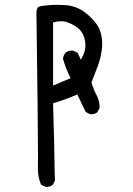

<svg xmlns="http://www.w3.org/2000/svg" viewBox="-20 -770 540 777"><path d="M163.1 -14.2Q166 -13.7 170.4 -13.7Q174.8 -13.7 181.4 -15.6Q188 -17.6 193.8 -22.5L202.6 -40Q200.7 -75.7 200.7 -103Q200.7 -149.4 194.8 -352.1Q242.7 -366.2 293 -387.7L326.7 -316.9L343.8 -308.1Q346.2 -307.6 348.6 -307.6Q364.3 -307.6 374.5 -316.4L383.3 -334Q383.3 -361.8 370.8 -384.8Q358.4 -407.7 350.1 -436.5Q371.6 -491.7 374.8 -500.2Q377.9 -508.8 379.2 -512.7Q380.4 -516.6 381.6 -520.8Q382.8 -524.9 384 -528.8Q385.3 -532.7 386.2 -536.9Q387.2 -541 387.7 -545.4Q389.6 -553.7 391.6 -565.7Q393.6 -577.6 393.6 -594.7Q393.6 -611.8 389.2 -630.9Q381.8 -664.1 353.5 -693.4Q324.7 -723.1 298.6 -735.4Q272.5 -747.6 242.7 -749.5Q228 -750.5 213.4 -750.5Q198.7 -750.5 187 -749.8Q175.3 -749 167.5 -748Q151.4 -746.6 141.1 -744.1Q128.4 -741.7 127.4 -720.7Q133.8 -255.9 133.8 -136.2Q133.8 -106 133.5 -99.4Q133.3 -92.8 133.3 -88.4Q133.3 -53.2 146 -22.9ZM194.8 -423.8V-679.2Q213.4 -684.1 227.8 -684.1Q242.2 -684.1 255.4 -678.7Q279.8 -669.9 299.3 -652.8Q319.3 -635.3 324.7 -601.6Q325.7 -594.7 325.7 -586.4Q325.7 -561.5 311.5 -536.1L307.1 -528.3L294.4 -556.2L276.4 -564.9Q273.9 -565.4 271.5 -565.4Q255.9 -565.4 245.1 -556.6Q236.8 -546.4 234.9 -532.7Q244.6 -496.1 263.7 -458L265.6 -453.6Z"/></svg>

Font: Bakudai
Style: Light
Weight: 300
Version: Version 1.48